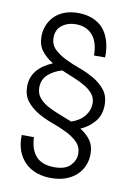

<svg xmlns="http://www.w3.org/2000/svg" viewBox="-85 -765 598 854"><g transform="rotate(10 214.5 -338.0)"><path d="M206 34Q174 34 146.5 25.5Q119 17 97.5 -0.5Q76 -18 62 -45Q48 -72 45 -109V-132H100Q102 -76 129.5 -46Q157 -16 212 -16Q262 -16 284.5 -40Q307 -64 307 -93Q307 -124 286.5 -144.5Q266 -165 235.5 -180Q205 -195 169 -208Q133 -221 102.5 -239Q72 -257 51.5 -283Q31 -309 31 -349Q31 -430 126 -470Q95 -489 75 -514.5Q55 -540 55 -580Q55 -604 64 -627.5Q73 -651 90.5 -669.5Q108 -688 135 -699Q162 -710 198 -710Q228 -710 254 -702Q280 -694 300.5 -676.5Q321 -659 334 -630Q347 -601 350 -559V-536H300Q300 -596 272.5 -627.5Q245 -659 197 -659Q161 -659 135 -639.5Q109 -620 109 -584Q109 -552 129.5 -532Q150 -512 180.5 -497Q211 -482 247 -469Q283 -456 313.5 -438Q344 -420 364.5 -394Q385 -368 385 -327Q385 -282 360 -252Q335 -222 297 -205Q325 -188 343 -163.5Q361 -139 361 -101Q361 -74 351 -49.5Q341 -25 321.5 -6.5Q302 12 273 23Q244 34 206 34ZM85 -354Q85 -327 100 -308.5Q115 -290 139 -276.5Q163 -263 192.5 -252Q222 -241 251 -229Q290 -242 310.5 -268Q331 -294 331 -324Q331 -349 317 -366.5Q303 -384 280.5 -397.5Q258 -411 229.5 -422.5Q201 -434 173 -446Q138 -437 111.5 -414Q85 -391 85 -354Z"/></g></svg>

Font: Tilda Sans Light
Style: Regular
Weight: 300
Designer: ParaType Ltd
Foundry: ParaType Ltd
Version: Version 1.009